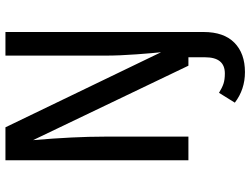

<svg xmlns="http://www.w3.org/2000/svg" viewBox="-130 -600 942 723"><g transform="rotate(-90 341.5 -238.0)"><path d="M494.1 -689H583V57.1Q583 133.3 542.7 173.1Q502.4 212.9 432.1 212.9Q366.7 212.9 316.9 174.8L354 115.2Q373 127 388.4 132.1Q403.8 137.2 426.8 137.2Q487.8 137.2 487.8 63V0H456.1L175.8 -585Q189 -430.7 189 -315.9V0H100.1V-689H224.1L506.8 -103Q503.9 -128.9 499 -194.1Q494.1 -259.3 494.1 -313Z"/></g></svg>

Font: FiraGO
Style: Regular
Weight: 400
Designer: bBox Type
Foundry: bBox Type GmbH
Version: Version 1.001;PS 001.001;hotconv 1.0.88;makeotf.lib2.5.64775